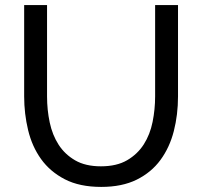

<svg xmlns="http://www.w3.org/2000/svg" viewBox="-20 -730 795 755"><path d="M377 -76Q439 -76 480 -100Q521 -124 545.5 -162.5Q570 -201 580 -250.5Q590 -300 590 -351V-710H680V-351Q680 -279 663.5 -214.5Q647 -150 611 -101Q575 -52 517.5 -23.5Q460 5 378 5Q293 5 235 -25Q177 -55 141.5 -104.5Q106 -154 90.5 -218.5Q75 -283 75 -351V-710H165V-351Q165 -298 175.5 -248.5Q186 -199 210.5 -161Q235 -123 275.5 -99.5Q316 -76 377 -76Z"/></svg>

Font: IngvarSans
Style: Regular
Weight: 500
Version: Version 3.000